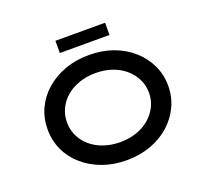

<svg xmlns="http://www.w3.org/2000/svg" viewBox="-145 -1050 1339 1239"><g transform="rotate(-20 524.5 -431.0)"><path d="M524 10Q434 10 358.5 -17.5Q283 -45 227 -94Q171 -143 140.5 -208.5Q110 -274 110 -351Q110 -428 140.5 -493.5Q171 -559 227 -608Q283 -657 358.5 -684.5Q434 -712 524 -712Q614 -712 689.5 -684.5Q765 -657 820.5 -607.5Q876 -558 907 -492.5Q938 -427 938 -351Q938 -275 907 -209.5Q876 -144 820.5 -94.5Q765 -45 689.5 -17.5Q614 10 524 10ZM524 -114Q586 -114 637.5 -132Q689 -150 726.5 -182.5Q764 -215 785 -258Q806 -301 806 -351Q806 -401 785 -444Q764 -487 726.5 -519.5Q689 -552 637.5 -570Q586 -588 524 -588Q463 -588 411 -570Q359 -552 321.5 -519.5Q284 -487 263.5 -444Q243 -401 243 -351Q243 -301 263.5 -258Q284 -215 321.5 -182.5Q359 -150 411 -132Q463 -114 524 -114ZM353 -788V-872H694V-788Z"/></g></svg>

Font: Lexend Tera Medium
Style: Regular
Weight: 500
Designer: Bonnie Shaver-Troup, Thomas Jockin
Foundry: Lexend
Version: Version 1.007